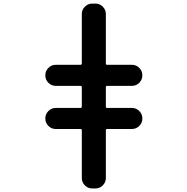

<svg xmlns="http://www.w3.org/2000/svg" viewBox="-20 -853 1040 1069"><path d="M290 -134.8Q266.6 -134.8 249.5 -151.9Q232.4 -168.9 232.4 -192.4V-194.3Q232.4 -217.8 249.5 -234.9Q266.6 -252 290 -252H427.7Q435.5 -252 435.5 -259.8V-367.2Q435.5 -375 427.7 -375H290Q266.6 -375 249.5 -392.1Q232.4 -409.2 232.4 -432.6V-434.6Q232.4 -458 249.5 -475.1Q266.6 -492.2 290 -492.2H427.7Q435.5 -492.2 435.5 -500V-775.4Q435.5 -798.8 452.6 -815.9Q469.7 -833 493.2 -833H511.7Q535.2 -833 552.2 -815.9Q569.3 -798.8 569.3 -775.4V-500Q569.3 -492.2 576.2 -492.2H714.8Q738.3 -492.2 755.4 -475.1Q772.5 -458 772.5 -434.6V-432.6Q772.5 -409.2 755.4 -392.1Q738.3 -375 714.8 -375H576.2Q569.3 -375 569.3 -367.2V-259.8Q569.3 -252 576.2 -252H714.8Q738.3 -252 755.4 -234.9Q772.5 -217.8 772.5 -194.3V-192.4Q772.5 -168.9 755.4 -151.9Q738.3 -134.8 714.8 -134.8H576.2Q569.3 -134.8 569.3 -127V138.7Q569.3 162.1 552.2 179.2Q535.2 196.3 511.7 196.3H493.2Q469.7 196.3 452.6 179.2Q435.5 162.1 435.5 138.7V-127Q435.5 -134.8 427.7 -134.8Z"/></svg>

Font: Gen Jyuu Gothic Monospace Bold
Style: Bold
Weight: 700
Designer: [Source Han Sans]
Ryoko NISHIZUKA  (kana & ideographs); Paul D. Hunt (Latin, Greek & Cyrillic); Wenlong ZHANG  (bopomofo
Version: Version 1.002.20150607